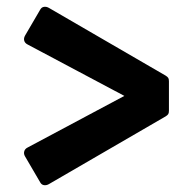

<svg xmlns="http://www.w3.org/2000/svg" viewBox="-20 -582 563 561"><path d="M473.6 -258.8Q473.6 -252 471.7 -248.8Q469.7 -245.6 464.4 -242.2L122.6 -43.9Q115.7 -40 108.6 -41Q101.6 -42 97.7 -48.8L53.2 -125Q48.8 -132.3 50.8 -139.6Q52.7 -147 60.5 -150.9L343.3 -301.8L60.5 -452.1Q52.7 -456.1 50.8 -463.1Q48.8 -470.2 53.2 -478L97.7 -554.2Q101.6 -561 108.6 -562Q115.7 -563 122.6 -559.1L464.4 -360.8Q469.7 -357.4 471.7 -354.2Q473.6 -351.1 473.6 -344.2Z"/></svg>

Font: New Telegraph
Style: Bold
Weight: 700
Designer: Frank Baranowski
Foundry: Frank Baranowski
Version: Version 3.001